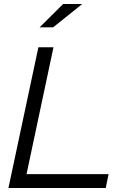

<svg xmlns="http://www.w3.org/2000/svg" viewBox="-20 -935 632 955"><path d="M22 0 171 -700H246L112 -69H520L506 0ZM177 -799 294 -915H389L244 -799Z"/></svg>

Font: Red Hat Display
Style: Italic
Weight: 400
Italic angle: -12°
Designer: Pentagram, MCKL
Foundry: Pentagram, MCKL
Version: Version 1.023; ttfautohint (v1.8.3)